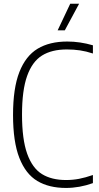

<svg xmlns="http://www.w3.org/2000/svg" viewBox="-20 -964 510 994"><path d="M47.5 -369Q47.5 -507 80.2 -590.8Q113 -674.5 174.8 -711.8Q236.5 -749 328.5 -749Q394 -749 461 -729.5V-687Q426 -698.5 394 -703.2Q362 -708 326 -708Q248 -708 197.5 -676.5Q147 -645 120.5 -571Q94 -497 94 -371Q94 -242.5 120.8 -168Q147.5 -93.5 197.2 -62.8Q247 -32 322 -32Q356.5 -32 389.2 -38.2Q422 -44.5 461 -58V-16Q391.5 9 321.5 9Q233.5 9 173.2 -27Q113 -63 80.2 -146.5Q47.5 -230 47.5 -369ZM278.5 -807 343.5 -944.5H389.5L315.5 -807Z"/></svg>

Font: Encode Sans Condensed ExLight
Style: Regular
Weight: 275
Width: 3
Designer: Multiple Designers
Foundry: Impallari Type
Version: Version 2.000